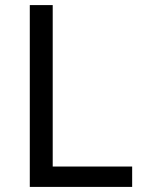

<svg xmlns="http://www.w3.org/2000/svg" viewBox="-20 -734 564 754"><path d="M97 0V-714H187V-80H499V0Z"/></svg>

Font: Noto Sans Khudawadi
Style: Regular
Weight: 400
Designer: Monotype Design Team
Foundry: Monotype Imaging Inc.
Version: Version 2.003; ttfautohint (v1.8.4.7-5d5b)